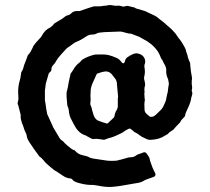

<svg xmlns="http://www.w3.org/2000/svg" viewBox="-20 -742 832 761"><path d="M741 -379Q744 -372 740 -361Q740 -360 738 -354Q736 -337 725 -314Q715 -294 714 -286Q714 -284 712 -280Q710 -278 705.5 -273Q701 -268 698 -265Q697 -263 695.5 -260Q694 -257 693 -256L686 -249Q677 -240 673 -235Q670 -230 664 -226Q660 -224 652 -218L644 -210Q642 -209 639 -207.5Q636 -206 635 -205Q611 -189 579 -188H572Q568 -188 563 -190Q558 -192 551.5 -195.5Q545 -199 540 -201Q540 -202 538 -203L536 -204Q525 -213 518 -216Q514 -217 508 -223Q507 -224 504 -226.5Q501 -229 499 -230Q495 -234 489 -231Q475 -224 472 -221Q463 -214 437 -203Q424 -197 409 -194Q407 -193 404 -192Q401 -191 399 -190Q393 -187 385 -189Q363 -193 352 -191Q349 -190 344 -192Q332 -198 325 -202Q320 -206 314 -207Q296 -214 283 -232Q278 -239 271 -252.5Q264 -266 262 -270Q255 -282 253 -301Q253 -305 251 -313Q251 -314 249.5 -317.5Q248 -321 247 -323Q243 -357 244 -375Q244 -378 246 -384Q250 -399 251 -409Q253 -421 255 -429L258 -441Q258 -449 262 -453Q262 -454 265 -457.5Q268 -461 269 -463Q278 -480 290 -490Q292 -491 294.5 -493.5Q297 -496 298 -497Q299 -498 300.5 -499.5Q302 -501 302.5 -502Q303 -503 304.5 -504Q306 -505 307 -506Q326 -518 353 -525Q357 -526 366 -526H390Q392 -526 399 -525.5Q406 -525 409 -524Q426 -520 443 -512Q452 -509 463 -494Q466 -491 470 -491Q473 -493 475 -498Q476 -500 476 -504L482 -513Q511 -534 526 -530Q547 -526 554 -508Q557 -497 554 -489Q551 -482 553 -473Q556 -455 552 -440Q551 -437 551 -430Q552 -426 553.5 -419Q555 -412 555 -410V-403Q551 -393 553 -378Q553 -376 552.5 -373Q552 -370 552 -369Q553 -363 553 -353Q555 -346 554 -344Q551 -331 553 -306Q553 -301 557 -295Q559 -292 564.5 -287.5Q570 -283 572 -281Q577 -278 580 -279Q588 -279 595 -285Q598 -287 604 -293L620 -309Q627 -317 634 -335Q635 -337 636.5 -341Q638 -345 638 -346Q640 -354 642 -366L645 -378Q647 -398 649 -407Q650 -411 648 -419Q648 -420 647 -424Q646 -428 646 -429Q637 -446 639 -467Q638 -478 629 -492Q625 -502 622 -506Q618 -510 616 -517Q608 -539 590 -557Q582 -566 564 -578Q549 -587 532 -596Q512 -604 501 -608Q498 -609 491 -609L479 -612Q462 -617 457 -617Q449 -617 403 -615Q395 -615 377 -613Q376 -613 374 -612.5Q372 -612 370.5 -612Q369 -612 367.5 -611.5Q366 -611 365 -610Q356 -605 345 -605Q332 -605 321 -597Q299 -582 278 -574Q276 -573 272 -570Q270 -569 269 -568L257 -559Q247 -553 243 -549Q240 -546 233 -538Q226 -530 222 -526Q207 -509 203 -501Q199 -492 189 -482Q183 -474 184 -468Q184 -461 179 -457Q172 -452 171 -443Q170 -440 168.5 -434.5Q167 -429 166 -426Q160 -408 160 -399Q160 -394 158 -384V-344Q160 -336 162 -320Q164 -304 166 -296Q166 -295 166.5 -292Q167 -289 168 -288Q172 -278 180 -261.5Q188 -245 190 -239Q190 -238 190.5 -238Q191 -238 191 -237Q207 -209 216 -195Q220 -188 226 -185Q229 -183 233 -179Q234 -178 236.5 -175Q239 -172 241.5 -170Q244 -168 246 -166Q264 -150 273 -147Q277 -147 279 -143Q291 -130 307 -127Q328 -122 329 -121Q338 -115 353 -113Q362 -112 380 -109Q398 -106 407 -105Q442 -103 453 -108Q454 -109 458 -109Q480 -115 490 -118Q492 -118 495.5 -118.5Q499 -119 501 -119Q509 -119 517 -124Q519 -126 522.5 -128Q526 -130 527 -130Q539 -134 544 -136Q556 -143 563 -131Q569 -123 571 -119Q573 -115 573 -113Q573 -108 584 -79Q590 -65 594 -58Q599 -49 593 -43Q590 -41 584 -39Q556 -30 547 -24Q543 -21 535 -19Q528 -17 514 -15Q452 -3 420 -1Q397 0 364 -7Q354 -9 350 -9Q329 -9 325 -10Q313 -11 291 -17Q275 -21 268 -29Q264 -35 256 -35Q243 -36 227 -47Q201 -65 196 -67Q194 -68 192 -70Q172 -86 163 -95Q160 -97 154 -105Q152 -107 149 -110.5Q146 -114 144 -116Q137 -121 136 -122Q129 -131 115 -151Q106 -165 98 -176Q86 -194 86 -204Q86 -205 84 -212Q76 -226 71 -245Q70 -248 68 -252Q66 -256 66 -258Q65 -261 63 -269Q62 -272 62 -278Q62 -284 62 -287Q59 -298 53 -322Q53 -324 50 -330V-334Q52 -344 53 -348Q53 -364 52 -372Q51 -397 58 -422Q61 -430 63 -447Q63 -455 67 -460Q72 -469 72 -471Q73 -479 83 -503Q84 -505 85.5 -510Q87 -515 88 -517Q90 -524 93 -526Q102 -536 109 -552Q112 -561 117 -566Q118 -567 120.5 -570.5Q123 -574 125 -576Q129 -581 137 -589Q143 -595 145 -599Q158 -624 179 -633Q181 -634 184 -637Q187 -640 188 -640Q189 -641 192 -645Q195 -649 197 -650L227 -668Q233 -672 235 -674Q241 -680 251 -682Q258 -684 261 -688Q272 -700 289 -698Q295 -698 298 -699Q332 -711 349 -716Q352 -717 359 -717H375Q377 -717 380.5 -717.5Q384 -718 386 -718Q389 -719 397.5 -719.5Q406 -720 411 -722H418L439 -719Q456 -721 466 -716Q469 -715 475 -717Q477 -717 480.5 -718Q484 -719 485 -719Q490 -718 499.5 -715.5Q509 -713 514 -712L516 -710Q525 -706 532 -705Q553 -699 555 -698Q559 -696 593 -680Q602 -676 610 -668Q611 -667 623 -658Q625 -656 628.5 -653.5Q632 -651 633 -650Q635 -648 641 -642.5Q647 -637 650 -635Q659 -628 673 -612Q676 -609 682.5 -599Q689 -589 693 -585Q698 -579 705.5 -566Q713 -553 714 -551Q714 -550 714.5 -548.5Q715 -547 716 -546Q717 -538 721 -529Q723 -524 725 -514Q726 -512 727.5 -507Q729 -502 730 -500Q734 -495 734 -488Q734 -480 735 -475Q736 -460 740 -440Q741 -436 741 -429Q740 -426 740 -419V-408Q743 -393 740 -385Q739 -383 741 -379ZM348 -31H343Q344 -30 345 -30Q347 -30 348 -31ZM447 -354H448Q448 -365 447 -370Q446 -377 445 -392Q444 -407 443 -415Q441 -423 439 -427Q426 -444 422 -449Q409 -462 392 -458Q384 -457 368 -451Q364 -451 362 -446L350 -419L346 -410Q342 -400 341 -395Q339 -388 339 -373Q338 -362 339 -352V-341Q336 -329 341 -320Q343 -318 343 -314Q344 -309 347 -298.5Q350 -288 352 -283Q359 -266 374 -262Q390 -256 398 -254Q406 -250 410 -256Q414 -259 420 -265.5Q426 -272 430 -275Q435 -280 435 -290Q438 -298 439 -300Q446 -310 447 -320Z"/></svg>

Font: Gutenberg Clean
Style: Regular
Weight: 400
Designer: Nicola Manzari, Bruno Pierini
Foundry: Unio | Creative Solutions
Version: Version 1.001;PS 001.001;hotconv 1.0.88;makeotf.lib2.5.64775